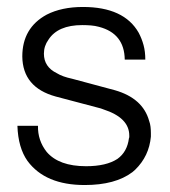

<svg xmlns="http://www.w3.org/2000/svg" viewBox="-20 -547 489 551"><path d="M338 -376Q337 -451 264 -470Q253 -473 241 -474Q229 -475 216 -475Q146 -475 119 -433Q106 -415 106 -393Q106 -355 143 -337Q151 -332 162 -328Q173 -324 187 -321L310 -288Q390 -265 408 -200Q411 -192 412 -183Q413 -174 413 -165V-155Q408 -99 368 -60L360 -53Q311 -16 223 -16Q110 -16 59 -85Q32 -123 30 -186H89Q88 -144 114 -111Q149 -70 227 -70Q285 -70 317 -91Q345 -111 350 -150Q351 -152 351 -154V-158Q351 -209 277 -233Q270 -236 261 -238L140 -270Q45 -296 44 -385Q44 -467 114 -505Q157 -527 218 -527Q336 -527 378 -453Q387 -436 392 -417.5Q397 -399 397 -376Z"/></svg>

Font: Ekushey Buriganga
Style: Regular
Weight: 400
Designer: Al Mamun Sumon
Foundry: Al Mamun Sumon
Version: Version 1.0